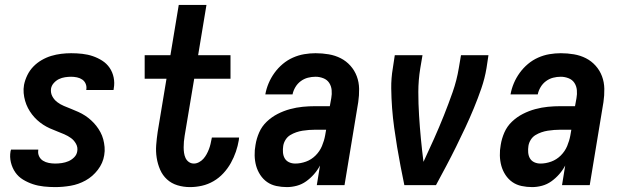

<svg xmlns="http://www.w3.org/2000/svg" viewBox="-20 -755 2540 783"><path d="M205 8Q182 8 158.5 5.5Q135 3 114 -4Q93 -11 74 -22.5Q55 -34 42.5 -52Q30 -70 24.5 -92.5Q19 -115 23 -138Q24 -140 24 -141.5Q24 -143 25 -145H136Q136 -144 136 -143.5Q136 -143 136 -142Q134 -129 139.5 -117.5Q145 -106 155.5 -99.5Q166 -93 179 -90.5Q192 -88 205 -88Q218 -88 232 -90Q246 -92 259 -97.5Q272 -103 282.5 -113.5Q293 -124 295 -138Q298 -154 290 -168.5Q282 -183 269.5 -192Q257 -201 242 -207.5Q227 -214 212.5 -219.5Q198 -225 183.5 -231.5Q169 -238 156 -246.5Q143 -255 131.5 -265.5Q120 -276 110.5 -288.5Q101 -301 94 -314.5Q87 -328 82.5 -343.5Q78 -359 76.5 -375.5Q75 -392 78 -409Q82 -429 91.5 -448.5Q101 -468 116 -483.5Q131 -499 150 -510Q169 -521 189 -527Q209 -533 229.5 -535.5Q250 -538 270 -538Q293 -538 315.5 -535.5Q338 -533 358.5 -526Q379 -519 397 -507.5Q415 -496 427 -478.5Q439 -461 443.5 -439Q448 -417 444 -395Q444 -393 443.5 -391.5Q443 -390 443 -388H331Q332 -388 332 -389Q332 -390 332 -390Q334 -402 329.5 -413Q325 -424 315.5 -430.5Q306 -437 294 -439.5Q282 -442 270 -442Q258 -442 245 -440Q232 -438 220.5 -432.5Q209 -427 199.5 -416.5Q190 -406 188 -393Q186 -376 193.5 -362Q201 -348 213.5 -338.5Q226 -329 240.5 -323Q255 -317 270 -311Q285 -305 299.5 -298.5Q314 -292 327 -283.5Q340 -275 351.5 -264.5Q363 -254 372.5 -242Q382 -230 389.5 -216Q397 -202 401 -187Q405 -172 406.5 -155.5Q408 -139 405 -122Q400 -90 379 -62.5Q358 -35 329 -19Q300 -3 268 2.5Q236 8 205 8Z M755 8Q728 8 703.5 0.5Q679 -7 661 -23.5Q643 -40 633 -63Q623 -86 619 -111.5Q615 -137 617 -163.5Q619 -190 623 -217L659 -434H570V-530H675L709 -735H822L788 -530H920V-434H772L733 -201Q731 -189 730 -177.5Q729 -166 729 -154.5Q729 -143 730.5 -132Q732 -121 736.5 -111Q741 -101 750 -94.5Q759 -88 771 -88Q781 -88 791.5 -93.5Q802 -99 809.5 -107.5Q817 -116 822.5 -126Q828 -136 832 -146.5Q836 -157 838.5 -167.5Q841 -178 843 -189Q843 -190 843.5 -191.5Q844 -193 844 -194H955Q955 -192 954.5 -189.5Q954 -187 954 -184Q950 -160 942 -136.5Q934 -113 921.5 -90.5Q909 -68 891 -48.5Q873 -29 850.5 -16Q828 -3 803.5 2.5Q779 8 755 8Z M1150 8Q1128 8 1107 3.5Q1086 -1 1069.5 -12.5Q1053 -24 1041.5 -41.5Q1030 -59 1024.5 -79Q1019 -99 1018.5 -121Q1018 -143 1022 -164Q1026 -190 1037 -215Q1048 -240 1068 -259Q1088 -278 1112.5 -290.5Q1137 -303 1163 -310Q1189 -317 1214.5 -319.5Q1240 -322 1266 -322H1325L1331 -355Q1334 -371 1332.5 -387.5Q1331 -404 1322.5 -417Q1314 -430 1298.5 -436Q1283 -442 1267 -442Q1251 -442 1235.5 -438Q1220 -434 1206.5 -424Q1193 -414 1184.5 -399.5Q1176 -385 1173 -370H1062Q1066 -393 1075.5 -415.5Q1085 -438 1099.5 -458Q1114 -478 1133 -494Q1152 -510 1174.5 -520Q1197 -530 1220.5 -534Q1244 -538 1267 -538Q1294 -538 1320.5 -533.5Q1347 -529 1369.5 -517.5Q1392 -506 1409 -487Q1426 -468 1435 -444Q1444 -420 1444.5 -393Q1445 -366 1441 -339L1385 0H1272L1285 -80Q1275 -61 1260.5 -44.5Q1246 -28 1228.5 -15.5Q1211 -3 1190.5 2.5Q1170 8 1150 8ZM1184 -88Q1206 -88 1228 -96Q1250 -104 1267 -121Q1284 -138 1293 -159.5Q1302 -181 1306 -203L1310 -226H1266Q1253 -226 1240 -225Q1227 -224 1214 -222Q1201 -220 1188 -215.5Q1175 -211 1163.5 -204Q1152 -197 1144.5 -185Q1137 -173 1135 -160Q1133 -147 1134 -133.5Q1135 -120 1141 -109.5Q1147 -99 1158.5 -93.5Q1170 -88 1184 -88Z M1629 0Q1621 -39 1613.5 -77.5Q1606 -116 1599.5 -155.5Q1593 -195 1587.5 -234.5Q1582 -274 1579 -314Q1576 -354 1575.5 -395Q1575 -436 1582 -477L1590 -530H1703L1694 -477Q1686 -428 1686 -380Q1686 -332 1689 -284Q1692 -236 1696.5 -189Q1701 -142 1707 -95Q1729 -142 1750 -189Q1771 -236 1790 -283.5Q1809 -331 1826 -379.5Q1843 -428 1851 -477L1860 -530H1972L1964 -477Q1957 -435 1943 -394.5Q1929 -354 1912.5 -314Q1896 -274 1877.5 -234.5Q1859 -195 1839.5 -155.5Q1820 -116 1799.5 -77.5Q1779 -39 1758 0Z M2150 8Q2128 8 2107 3.5Q2086 -1 2069.5 -12.5Q2053 -24 2041.5 -41.5Q2030 -59 2024.5 -79Q2019 -99 2018.5 -121Q2018 -143 2022 -164Q2026 -190 2037 -215Q2048 -240 2068 -259Q2088 -278 2112.5 -290.5Q2137 -303 2163 -310Q2189 -317 2214.5 -319.5Q2240 -322 2266 -322H2325L2331 -355Q2334 -371 2332.5 -387.5Q2331 -404 2322.5 -417Q2314 -430 2298.5 -436Q2283 -442 2267 -442Q2251 -442 2235.5 -438Q2220 -434 2206.5 -424Q2193 -414 2184.5 -399.5Q2176 -385 2173 -370H2062Q2066 -393 2075.5 -415.5Q2085 -438 2099.5 -458Q2114 -478 2133 -494Q2152 -510 2174.5 -520Q2197 -530 2220.5 -534Q2244 -538 2267 -538Q2294 -538 2320.5 -533.5Q2347 -529 2369.5 -517.5Q2392 -506 2409 -487Q2426 -468 2435 -444Q2444 -420 2444.5 -393Q2445 -366 2441 -339L2385 0H2272L2285 -80Q2275 -61 2260.5 -44.5Q2246 -28 2228.5 -15.5Q2211 -3 2190.5 2.5Q2170 8 2150 8ZM2184 -88Q2206 -88 2228 -96Q2250 -104 2267 -121Q2284 -138 2293 -159.5Q2302 -181 2306 -203L2310 -226H2266Q2253 -226 2240 -225Q2227 -224 2214 -222Q2201 -220 2188 -215.5Q2175 -211 2163.5 -204Q2152 -197 2144.5 -185Q2137 -173 2135 -160Q2133 -147 2134 -133.5Q2135 -120 2141 -109.5Q2147 -99 2158.5 -93.5Q2170 -88 2184 -88Z"/></svg>

Font: Iosevka Curly Oblique
Style: Bold
Weight: 700
Italic angle: -9°
Monospace: yes
Designer: Belleve Invis
Foundry: Belleve Invis
Version: Version 11.1.0; ttfautohint (v1.8.3)